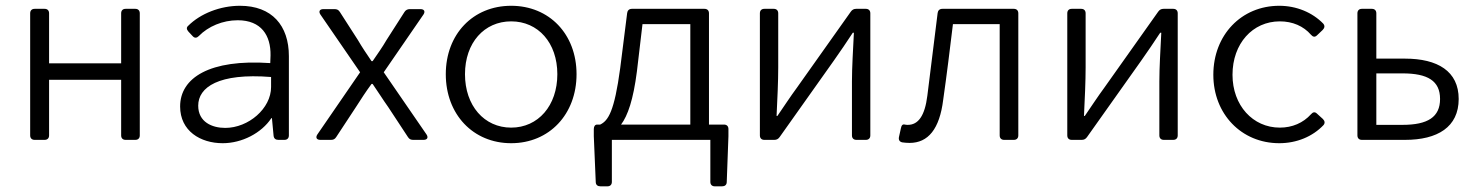

<svg xmlns="http://www.w3.org/2000/svg" viewBox="-20 -491 5184 674"><path d="M85.9 -444.3V-15.6C85.9 -5.9 91.8 0 101.6 0H136.7C146.5 0 152.3 -5.9 152.3 -15.6V-210.9H405.3V-15.6C405.3 -5.9 411.1 0 420.9 0H455.1C464.8 0 470.7 -5.9 470.7 -15.6V-444.3C470.7 -454.1 464.8 -460 455.1 -460H420.9C411.1 -460 405.3 -454.1 405.3 -444.3V-268.6H152.3V-444.3C152.3 -454.1 146.5 -460 136.7 -460H101.6C91.8 -460 85.9 -454.1 85.9 -444.3Z M822.3 -470.7C752.9 -470.7 683.6 -443.4 640.6 -400.4C633.8 -394.5 634.8 -387.7 641.6 -379.9L656.2 -364.3C663.1 -356.4 670.9 -357.4 677.7 -364.3C710.9 -398.4 761.7 -419.9 814.5 -419.9C897.5 -419.9 930.7 -366.2 929.7 -296.9L928.7 -269.5C715.8 -284.2 612.3 -217.8 612.3 -117.2C612.3 -31.2 683.6 11.7 761.7 11.7C829.1 11.7 897.5 -23.4 932.6 -76.2H934.6L940.4 -14.6C941.4 -4.9 947.3 0 957 0H978.5C988.3 0 994.1 -5.9 994.1 -15.6V-293.9C994.1 -401.4 934.6 -470.7 822.3 -470.7ZM770.5 -42C724.6 -42 675.8 -62.5 675.8 -120.1C675.8 -184.6 747.1 -235.4 931.6 -220.7V-185.5C931.6 -110.4 852.5 -42 770.5 -42Z M1244.1 -237.3 1093.8 -18.6C1086.9 -7.8 1091.8 0 1104.5 0H1141.6C1149.4 0 1155.3 -2 1160.2 -9.8L1229.5 -115.2C1247.1 -142.6 1264.6 -169.9 1284.2 -196.3H1288.1C1306.6 -169.9 1323.2 -142.6 1342.8 -115.2L1412.1 -9.8C1417 -2 1422.9 0 1430.7 0H1466.8C1479.5 0 1484.4 -7.8 1477.5 -18.6L1327.1 -237.3L1466.8 -440.4C1473.6 -451.2 1468.8 -459 1456.1 -459H1418C1410.2 -459 1403.3 -455.1 1399.4 -448.2L1336.9 -350.6C1322.3 -325.2 1304.7 -300.8 1288.1 -276.4H1284.2C1267.6 -300.8 1251 -325.2 1236.3 -350.6L1172.9 -449.2C1168 -457 1162.1 -459 1154.3 -459H1115.2C1102.5 -459 1097.7 -451.2 1104.5 -440.4Z M1774.4 11.7C1908.2 11.7 2003.9 -89.8 2003.9 -230.5C2003.9 -371.1 1908.2 -470.7 1774.4 -470.7C1640.6 -470.7 1544.9 -371.1 1544.9 -230.5C1544.9 -89.8 1640.6 11.7 1774.4 11.7ZM1774.4 -43C1679.7 -43 1612.3 -120.1 1612.3 -230.5C1612.3 -340.8 1679.7 -416 1774.4 -416C1869.1 -416 1936.5 -340.8 1936.5 -230.5C1936.5 -120.1 1869.1 -43 1774.4 -43Z M2468.8 -53.7V-444.3C2468.8 -454.1 2462.9 -460 2453.1 -460H2198.2C2188.5 -460 2182.6 -454.1 2181.6 -445.3L2157.2 -252C2136.7 -99.6 2115.2 -67.4 2086.9 -53.7H2076.2C2069.3 -53.7 2064.5 -47.9 2064.5 -38.1V-12.7L2071.3 147.5C2071.3 158.2 2078.1 163.1 2087.9 163.1H2112.3C2122.1 163.1 2127.9 157.2 2127.9 147.5V0H2473.6V147.5C2473.6 157.2 2479.5 163.1 2489.3 163.1H2514.6C2524.4 163.1 2531.2 158.2 2531.2 147.5L2537.1 -12.7V-38.1C2537.1 -47.9 2531.2 -53.7 2521.5 -53.7ZM2215.8 -240.2 2235.4 -406.2H2403.3V-53.7H2160.2C2183.6 -85 2203.1 -140.6 2215.8 -240.2Z M2647.5 -444.3V-15.6C2647.5 -5.9 2653.3 0 2663.1 0H2698.2C2706.1 0 2711.9 -2.9 2716.8 -9.8L2907.2 -278.3C2926.8 -305.7 2955.1 -347.7 2973.6 -376H2977.5C2974.6 -315.4 2970.7 -254.9 2970.7 -205.1V-15.6C2970.7 -5.9 2976.6 0 2986.3 0H3019.5C3029.3 0 3035.2 -5.9 3035.2 -15.6V-444.3C3035.2 -454.1 3029.3 -460 3019.5 -460H2985.4C2977.5 -460 2971.7 -457 2966.8 -450.2L2776.4 -181.6C2756.8 -155.3 2728.5 -112.3 2709 -84H2706.1C2709 -143.6 2711.9 -205.1 2711.9 -254.9V-444.3C2711.9 -454.1 2706.1 -460 2696.3 -460H2663.1C2653.3 -460 2647.5 -454.1 2647.5 -444.3Z M3147.5 8.8C3155.3 9.8 3163.1 10.7 3172.9 10.7C3238.3 10.7 3278.3 -38.1 3291 -140.6C3303.7 -229.5 3314.5 -317.4 3325.2 -406.2H3489.3V-15.6C3489.3 -5.9 3495.1 0 3504.9 0H3539.1C3548.8 0 3554.7 -5.9 3554.7 -15.6V-444.3C3554.7 -454.1 3548.8 -460 3539.1 -460H3288.1C3278.3 -460 3272.5 -454.1 3271.5 -445.3L3235.4 -155.3C3226.6 -84 3203.1 -52.7 3167 -52.7C3163.1 -52.7 3160.2 -52.7 3156.2 -53.7C3149.4 -55.7 3144.5 -51.8 3142.6 -41L3135.7 -9.8C3133.8 0 3137.7 6.8 3147.5 8.8Z M3726.6 -444.3V-15.6C3726.6 -5.9 3732.4 0 3742.2 0H3777.3C3785.2 0 3791 -2.9 3795.9 -9.8L3986.3 -278.3C4005.9 -305.7 4034.2 -347.7 4052.7 -376H4056.6C4053.7 -315.4 4049.8 -254.9 4049.8 -205.1V-15.6C4049.8 -5.9 4055.7 0 4065.4 0H4098.6C4108.4 0 4114.3 -5.9 4114.3 -15.6V-444.3C4114.3 -454.1 4108.4 -460 4098.6 -460H4064.5C4056.6 -460 4050.8 -457 4045.9 -450.2L3855.5 -181.6C3835.9 -155.3 3807.6 -112.3 3788.1 -84H3785.2C3788.1 -143.6 3791 -205.1 3791 -254.9V-444.3C3791 -454.1 3785.2 -460 3775.4 -460H3742.2C3732.4 -460 3726.6 -454.1 3726.6 -444.3Z M4470.7 11.7C4532.2 11.7 4587.9 -11.7 4626 -51.8C4631.8 -58.6 4630.9 -66.4 4624 -73.2L4603.5 -91.8C4595.7 -99.6 4588.9 -97.7 4582 -89.8C4554.7 -59.6 4516.6 -43 4472.7 -43C4377.9 -43 4306.6 -121.1 4306.6 -228.5C4306.6 -337.9 4377 -416 4472.7 -416C4517.6 -416 4555.7 -399.4 4582 -369.1C4588.9 -361.3 4595.7 -359.4 4603.5 -367.2L4623 -385.7C4629.9 -392.6 4631.8 -400.4 4625 -408.2C4586.9 -447.3 4531.2 -470.7 4470.7 -470.7C4337.9 -470.7 4239.3 -368.2 4239.3 -228.5C4239.3 -90.8 4337.9 11.7 4470.7 11.7Z M4745.1 -444.3V-15.6C4745.1 -5.9 4751 0 4760.7 0H4912.1C5026.4 0 5100.6 -44.9 5100.6 -143.6C5100.6 -241.2 5026.4 -285.2 4912.1 -285.2H4811.5V-444.3C4811.5 -454.1 4805.7 -460 4795.9 -460H4760.7C4751 -460 4745.1 -454.1 4745.1 -444.3ZM4903.3 -52.7H4811.5V-233.4H4903.3C4992.2 -233.4 5035.2 -207 5035.2 -143.6C5035.2 -80.1 4992.2 -52.7 4903.3 -52.7Z"/></svg>

Font: Ed Sans Neue Light
Style: Regular
Weight: 300
Designer: Stephen Hutchings
Version: Version 1.004;PS 001.004;hotconv 1.0.88;makeotf.lib2.5.64775